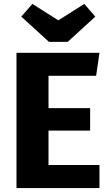

<svg xmlns="http://www.w3.org/2000/svg" viewBox="-20 -964 566 984"><path d="M64.5 -693.4H489.8L472.6 -575.6H228.6V-409.8H441.9V-294.6H228.6V-118.3H489.7V0H64.5ZM278.8 -859.8 412 -943.9 468.5 -878.9 327.2 -749.6H230.7L89.1 -878.9L145.9 -943.9Z"/></svg>

Font: Fira Sans Variable
Style: Regular
Weight: 400
Designer: Carrois Corporate & Edenspiekermann AG
Foundry: Carrois Corporate GbR & Edenspiekermann AG
Version: Version 4.202